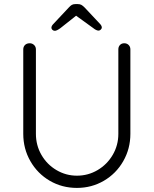

<svg xmlns="http://www.w3.org/2000/svg" viewBox="-20 -912 753 941"><path d="M619 -670V-256Q619 -183 584 -122Q549 -61 489 -26Q429 9 357 9Q284 9 224 -26Q164 -61 129 -122Q94 -183 94 -256V-670Q94 -683 102.5 -691.5Q111 -700 126 -700Q138 -700 147 -691.5Q156 -683 156 -670V-256Q156 -200 183 -153Q210 -106 256.5 -78.5Q303 -51 357 -51Q412 -51 458.5 -78.5Q505 -106 532.5 -153Q560 -200 560 -256V-670Q560 -683 568 -691.5Q576 -700 589 -700Q602 -700 610.5 -691.5Q619 -683 619 -670ZM479 -777Q479 -772 474 -767Q469 -762 463 -762Q452 -762 436 -775L353 -835L276 -774Q258 -761 249 -761Q242 -761 237 -765.5Q232 -770 232 -776Q232 -784 240 -793L317 -875Q325 -884 332 -888Q339 -892 350 -892H361Q372 -892 379 -888Q386 -884 395 -875L471 -794Q479 -785 479 -777Z"/></svg>

Font: Quicksand
Style: Regular
Weight: 400
Designer: Andrew Paglinawan
Foundry: Andrew Paglinawan
Version: Version 3.000